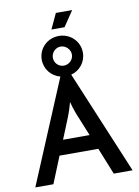

<svg xmlns="http://www.w3.org/2000/svg" viewBox="-99 -988 760 1053"><g transform="rotate(-10 281.0 -461.5)"><path d="M247.9 -837.5H320.8L378.5 -922.9H287.5ZM10.4 0H111.1L171.5 -148.6H387.5L447.2 0H552.1L311.8 -575C360.4 -587.5 395.8 -630.6 395.8 -683.3C395.8 -747.2 344.4 -795.8 281.2 -795.8C218.1 -795.8 166.7 -747.2 166.7 -683.3C166.7 -630.6 202.8 -587.5 251.4 -575ZM281.2 -630.6C252.1 -630.6 228.5 -654.2 228.5 -683.3C228.5 -711.8 252.1 -736.8 281.2 -736.8C309.7 -736.8 334.7 -711.8 334.7 -683.3C334.7 -654.2 309.7 -630.6 281.2 -630.6ZM205.6 -231.2 243.8 -325C257.6 -358.3 268.1 -386.1 279.2 -428.5C290.3 -386.1 301.4 -357.6 315.3 -325L353.5 -231.2Z"/></g></svg>

Font: Afacad Medium
Style: Regular
Weight: 500
Designer: Kristian Moeller
Foundry: Dicotype
Version: Version 1.000